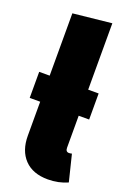

<svg xmlns="http://www.w3.org/2000/svg" viewBox="-151 -818 606 892"><g transform="rotate(20 152.5 -372.0)"><path d="M272.9 -130.9 305.2 0Q260.3 20 208 20Q133.3 20 92.5 -22.7Q51.8 -65.4 51.8 -139.2V-307.1H0V-436H51.8V-744.1L242.2 -764.2V-436H293.9V-307.1H242.2V-148.9Q242.2 -128.9 258.8 -128.9Q265.1 -128.9 272.9 -130.9Z"/></g></svg>

Font: Fira Sans Compressed Heavy
Style: Regular
Weight: 900
Width: 1
Designer: Carrois Corporate & Edenspiekermann AG
Foundry: Carrois Corporate GbR & Edenspiekermann AG
Version: Version 4.203;PS 004.203;hotconv 1.0.88;makeotf.lib2.5.64775